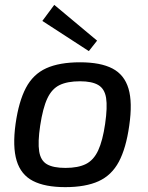

<svg xmlns="http://www.w3.org/2000/svg" viewBox="-20 -756 609 789"><path d="M309 -500Q393 -500 442 -474.5Q491 -449 508 -392Q525 -335 511 -239Q498 -147 468.5 -91.5Q439 -36 385.5 -11.5Q332 13 248 13Q165 13 115.5 -12.5Q66 -38 48.5 -95.5Q31 -153 44 -247Q57 -339 86.5 -395Q116 -451 170 -475.5Q224 -500 309 -500ZM309 -422Q257 -422 225 -406.5Q193 -391 174.5 -351.5Q156 -312 145 -239Q135 -172 141 -134Q147 -96 173 -81Q199 -66 249 -66Q301 -66 333 -82Q365 -98 383.5 -138Q402 -178 412 -247Q422 -316 416 -353.5Q410 -391 384 -406.5Q358 -422 309 -422ZM203 -736 379 -589 345 -546 154 -670Z"/></svg>

Font: Exo 2 Medium
Style: Italic
Weight: 500
Italic angle: -8°
Designer: Natanael Gama
Foundry: Natanael Gama
Version: Version 2.010